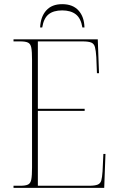

<svg xmlns="http://www.w3.org/2000/svg" viewBox="-20 -903 575 923"><path d="M45 0V-10H78Q103 -10 115 -16Q127 -22 130.5 -40.5Q134 -59 134 -98V-616Q134 -655 130.5 -673.5Q127 -692 115 -698Q103 -704 78 -704H45V-714H450L456 -551H446L443 -628Q441 -660 436.5 -676.5Q432 -693 418.5 -698.5Q405 -704 376 -704H162V-380H387V-370H162V-10H408Q436 -10 449.5 -15.5Q463 -21 467 -35.5Q471 -50 473 -79L477 -163H487L481 0ZM173 -771Q175 -822 202 -852.5Q229 -883 279 -883Q330 -883 357.5 -852.5Q385 -822 386 -771H376Q369 -815 344.5 -834Q320 -853 279 -853Q237 -853 213.5 -834Q190 -815 183 -771Z"/></svg>

Font: Noto Serif Display SemiCondensed Thin
Style: Regular
Weight: 100
Width: 4
Designer: Monotype Design Team
Foundry: Monotype Imaging Inc.
Version: Version 2.009